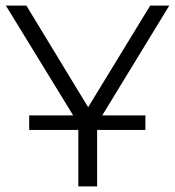

<svg xmlns="http://www.w3.org/2000/svg" viewBox="-20 -664 624 684"><path d="M326 -223V0H259V-223L1 -644H74L294 -282L515 -644H583ZM84 -253H498V-201H84Z"/></svg>

Font: Montserrat Ace
Style: Regular
Weight: 400
Designer: Julieta Ulanovsky
Foundry: Julieta Ulanovsky
Version: Version 1